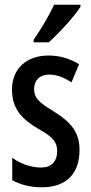

<svg xmlns="http://www.w3.org/2000/svg" viewBox="-20 -786 388 816"><path d="M322 -757V-766H210C189 -721 160 -671 123 -617V-606H187C230 -644 296 -716 322 -757ZM318 -149C318 -233 271 -273 206 -314C142 -353 125 -371 125 -408C125 -445 149 -469 189 -469C225 -469 254 -455 284 -436L316 -513C275 -538 234 -550 186 -550C93 -550 31 -494 31 -406C31 -323 73 -280 142 -239C208 -203 223 -180 223 -143C223 -100 198 -74 155 -74C109 -74 63 -92 32 -116V-20C65 -2 107 10 158 10C258 10 318 -44 318 -149Z"/></svg>

Font: Noto Sans Gurmukhi UI ExtraCondensed Medium
Style: Regular
Weight: 500
Width: 2
Designer: Jelle Bosma - Monotype Design Team
Foundry: Monotype Imaging Inc.
Version: Version 2.004